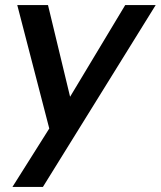

<svg xmlns="http://www.w3.org/2000/svg" viewBox="-20 -516 633 756"><path d="M29 220 174 -10 48 -496H169L256 -135L473 -496H593L149 220Z"/></svg>

Font: Rethink Sans SemiBold
Style: Italic
Weight: 600
Italic angle: -10°
Designer: The Rethink Sans project authors (Hans Thiessen). DM Sans designed by Colophon Foundry.
Foundry: Rethink Communications LLC
Version: Version 1.001